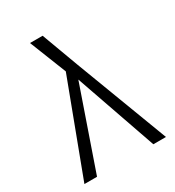

<svg xmlns="http://www.w3.org/2000/svg" viewBox="-176 -832 853 936"><g transform="rotate(-30 251.0 -364.0)"><path d="M411 0 252 -456 94 0H23L219 -521L137 -728H208L285 -520L482 0Z"/></g></svg>

Font: Murecho Light
Style: Regular
Weight: 300
Designer: Neil Summerour
Foundry: Positype
Version: Version 1.010; ttfautohint (v1.8.3)